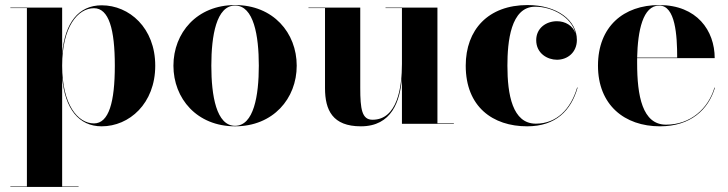

<svg xmlns="http://www.w3.org/2000/svg" viewBox="-20 -490 2883 760"><path d="M21 248V250H291V248H226V-182.5C237 -60 291.5 10 382.5 10C491.5 10 594.5 -80 594.5 -230C594.5 -380 491.5 -469 382.5 -469C291 -469 237 -400 226 -277.5V-460H21V-458H86.5V248ZM226 -230C226 -384 288 -457.5 352 -457.5C411 -457.5 434.5 -374 434.5 -230C434.5 -86 411 -1.5 352 -1.5C288 -1.5 226 -76 226 -230Z M666.5 -230C666.5 -100 759.5 10 910.5 10C1061.5 10 1154.5 -100 1154.5 -230C1154.5 -360 1061.5 -470 910.5 -470C759.5 -470 666.5 -360 666.5 -230ZM816.5 -230C816.5 -349 836.5 -468 910.5 -468C984.5 -468 1004.5 -349 1004.5 -230C1004.5 -111 984.5 8 910.5 8C836.5 8 816.5 -111 816.5 -230Z M1406 -460H1201V-458H1266.5V-141C1266.5 -54 1296.5 10 1408.5 10C1531 10 1563.5 -90 1571 -180.5V0H1776.5V-2H1711.5V-460H1506V-458H1571V-237C1571 -147 1554 -16 1454.5 -16C1412.5 -16 1406 -58 1406 -142Z M2266.5 -143.5H2264.5C2239 -57.5 2183 -0.5 2101 -0.5C2008.5 -0.5 1988.5 -115.5 1988.5 -230C1988.5 -324 2001 -463.5 2098.5 -463.5C2165 -463.5 2242.5 -423.5 2258.5 -357C2248 -388.5 2217.5 -406 2184.5 -406C2141.5 -406 2102.5 -378.5 2102.5 -331C2102.5 -278.5 2147 -253.5 2184.5 -253.5C2227.5 -253.5 2263.5 -283.5 2263.5 -332C2263.5 -409.5 2185.5 -470 2068.5 -470C1912.5 -470 1823.5 -372.5 1823.5 -230C1823.5 -67.5 1930.5 10 2066.5 10C2180 10 2240.5 -52.5 2266.5 -143.5Z M2810 -143H2808C2783 -59 2712.5 3.5 2616.5 3.5C2522.5 3.5 2502 -111 2502 -240C2502 -246.5 2502 -253.5 2502 -260H2809C2809 -369 2738.5 -470 2589.5 -470C2448.5 -470 2347 -385 2347 -230C2347 -75 2451.5 10 2592.5 10C2713.5 10 2784 -56 2810 -143ZM2589.5 -468C2653.5 -468 2660.5 -350 2660.5 -262H2502C2504.5 -368.5 2524.5 -468 2589.5 -468Z"/></svg>

Font: Bodoni* 96pt
Style: Bold
Weight: 700
Version: Version 2.3